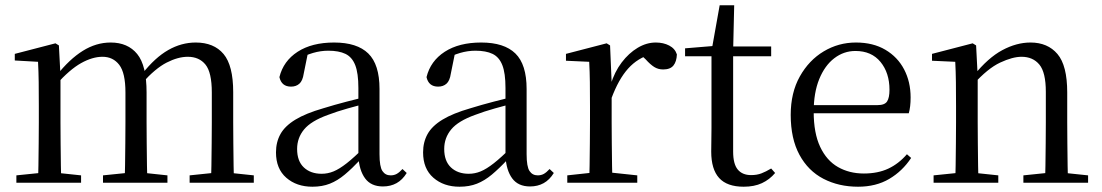

<svg xmlns="http://www.w3.org/2000/svg" viewBox="-20 -692 4174 727"><path d="M42 0V-28L150 -39H183L287 -28V0ZM124 0Q125 -24 125.5 -65Q126 -106 126.5 -150.5Q127 -195 127 -229V-290Q127 -341 126.5 -381Q126 -421 124 -458L36 -463V-488L190 -528L203 -520L209 -406V-403V-229Q209 -195 209.5 -150.5Q210 -106 210.5 -65Q211 -24 212 0ZM370 0V-28L478 -39H511L614 -28V0ZM452 0Q453 -24 453.5 -64.5Q454 -105 454.5 -149.5Q455 -194 455 -229V-342Q455 -416 431.5 -446.5Q408 -477 368 -477Q330 -477 287 -453Q244 -429 192 -371L183 -406H194Q243 -468 293.5 -499.5Q344 -531 399 -531Q464 -531 499.5 -487.5Q535 -444 535 -342V-229Q535 -194 535.5 -149.5Q536 -105 536.5 -64.5Q537 -24 538 0ZM698 0V-28L804 -39H837L941 -28V0ZM778 0Q780 -24 780.5 -64.5Q781 -105 781.5 -149.5Q782 -194 782 -229V-342Q782 -418 758 -447.5Q734 -477 691 -477Q654 -477 611 -455Q568 -433 518 -377L507 -413H519Q567 -474 617 -502.5Q667 -531 721 -531Q790 -531 826.5 -487.5Q863 -444 863 -343V-229Q863 -194 863.5 -149.5Q864 -105 864.5 -64.5Q865 -24 866 0Z M1163 15Q1103 15 1064 -19Q1025 -53 1025 -115Q1025 -154 1042 -184.5Q1059 -215 1098.5 -239Q1138 -263 1204 -282Q1246 -295 1292 -307Q1338 -319 1378 -328V-303Q1338 -293 1297 -281.5Q1256 -270 1222 -257Q1158 -234 1131.5 -202Q1105 -170 1105 -128Q1105 -82 1130.5 -58Q1156 -34 1198 -34Q1221 -34 1243 -43Q1265 -52 1293 -74Q1321 -96 1359 -134L1368 -87H1344Q1313 -54 1285.5 -31Q1258 -8 1229 3.5Q1200 15 1163 15ZM1430 14Q1385 14 1362.5 -16.5Q1340 -47 1337 -100V-103V-359Q1337 -415 1325 -445.5Q1313 -476 1288 -488Q1263 -500 1223 -500Q1194 -500 1165 -491.5Q1136 -483 1103 -465L1146 -492L1130 -413Q1126 -386 1113.5 -375Q1101 -364 1082 -364Q1046 -364 1038 -400Q1053 -461 1107 -496Q1161 -531 1245 -531Q1332 -531 1374.5 -489.5Q1417 -448 1417 -355V-108Q1417 -61 1428 -44.5Q1439 -28 1459 -28Q1472 -28 1482 -33.5Q1492 -39 1504 -52L1520 -37Q1504 -11 1481.5 1.5Q1459 14 1430 14Z M1720 15Q1660 15 1621 -19Q1582 -53 1582 -115Q1582 -154 1599 -184.5Q1616 -215 1655.5 -239Q1695 -263 1761 -282Q1803 -295 1849 -307Q1895 -319 1935 -328V-303Q1895 -293 1854 -281.5Q1813 -270 1779 -257Q1715 -234 1688.5 -202Q1662 -170 1662 -128Q1662 -82 1687.5 -58Q1713 -34 1755 -34Q1778 -34 1800 -43Q1822 -52 1850 -74Q1878 -96 1916 -134L1925 -87H1901Q1870 -54 1842.5 -31Q1815 -8 1786 3.5Q1757 15 1720 15ZM1987 14Q1942 14 1919.5 -16.5Q1897 -47 1894 -100V-103V-359Q1894 -415 1882 -445.5Q1870 -476 1845 -488Q1820 -500 1780 -500Q1751 -500 1722 -491.5Q1693 -483 1660 -465L1703 -492L1687 -413Q1683 -386 1670.5 -375Q1658 -364 1639 -364Q1603 -364 1595 -400Q1610 -461 1664 -496Q1718 -531 1802 -531Q1889 -531 1931.5 -489.5Q1974 -448 1974 -355V-108Q1974 -61 1985 -44.5Q1996 -28 2016 -28Q2029 -28 2039 -33.5Q2049 -39 2061 -52L2077 -37Q2061 -11 2038.5 1.5Q2016 14 1987 14Z M2128 0V-28L2239 -40H2280L2393 -28V0ZM2211 0Q2212 -24 2212.5 -65Q2213 -106 2213.5 -150.5Q2214 -195 2214 -229V-289Q2214 -341 2213.5 -381Q2213 -421 2211 -458L2123 -462V-488L2277 -528L2290 -520L2296 -379V-378V-229Q2296 -195 2296.5 -150.5Q2297 -106 2297.5 -65Q2298 -24 2299 0ZM2295 -319 2274 -371H2292Q2307 -420 2334 -455.5Q2361 -491 2394.5 -511Q2428 -531 2463 -531Q2492 -531 2514 -519.5Q2536 -508 2543 -486Q2542 -459 2530 -444Q2518 -429 2491 -429Q2472 -429 2457 -438.5Q2442 -448 2425 -467L2402 -489L2447 -487Q2395 -473 2358.5 -432.5Q2322 -392 2295 -319Z M2715 -479V-516H2900V-479ZM2796 15Q2733 15 2703 -18Q2673 -51 2673 -118Q2673 -142 2673.5 -161Q2674 -180 2674 -207V-479H2574V-509L2695 -519L2675 -504L2705 -672H2760L2756 -501V-489V-118Q2756 -71 2773.5 -50Q2791 -29 2824 -29Q2846 -29 2863 -35.5Q2880 -42 2900 -54L2915 -37Q2894 -12 2865 1.5Q2836 15 2796 15Z M3229 15Q3156 15 3098 -15Q3040 -45 3007 -106Q2974 -167 2974 -257Q2974 -341 3008.5 -402.5Q3043 -464 3099 -497.5Q3155 -531 3221 -531Q3286 -531 3332.5 -503.5Q3379 -476 3403.5 -429Q3428 -382 3428 -323Q3428 -287 3421 -263H3013V-294H3303Q3330 -294 3339 -308Q3348 -322 3348 -352Q3348 -416 3314 -457.5Q3280 -499 3219 -499Q3175 -499 3139 -471.5Q3103 -444 3082 -392.5Q3061 -341 3061 -269Q3061 -188 3085.5 -136Q3110 -84 3153 -59.5Q3196 -35 3251 -35Q3304 -35 3343.5 -53.5Q3383 -72 3414 -108L3430 -94Q3397 -44 3347 -14.5Q3297 15 3229 15Z M3515 0V-28L3623 -39H3656L3760 -28V0ZM3597 0Q3598 -24 3598.5 -65Q3599 -106 3599.5 -150.5Q3600 -195 3600 -229V-289Q3600 -341 3599.5 -381Q3599 -421 3597 -458L3509 -462V-488L3663 -528L3676 -520L3682 -403V-402V-229Q3682 -195 3682.5 -150.5Q3683 -106 3683.5 -65Q3684 -24 3685 0ZM3855 0V-28L3962 -39H3995L4100 -28V0ZM3937 0Q3938 -24 3938.5 -64.5Q3939 -105 3939.5 -149.5Q3940 -194 3940 -229V-344Q3940 -418 3915.5 -447.5Q3891 -477 3848 -477Q3814 -477 3767 -455Q3720 -433 3665 -372L3657 -406H3667Q3721 -473 3775 -502Q3829 -531 3882 -531Q3947 -531 3984 -487.5Q4021 -444 4021 -342V-229Q4021 -194 4021.5 -149.5Q4022 -105 4022.5 -64.5Q4023 -24 4024 0Z"/></svg>

Font: Noto Serif KR ExtraLight
Style: Regular
Weight: 400
Version: Version 2.002-H1;hotconv 1.1.0;makeotfexe 2.6.0